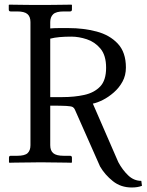

<svg xmlns="http://www.w3.org/2000/svg" viewBox="-20 -705 638 834"><path d="M526.9 -411.6Q526.9 -377.4 512.2 -350.6Q497.6 -323.7 474.4 -303.5Q451.2 -283.2 427 -271Q402.8 -258.8 383.3 -254.9L493.7 -1Q511.7 32.7 536.6 56.6Q561.5 80.6 593.8 80.6L596.7 102.1Q578.6 109.4 552.2 109.4Q504.9 109.4 470.5 82Q436 54.7 414.6 18.1L305.2 -229Q302.2 -236.3 295.9 -240Q289.6 -243.7 267.8 -244.9Q246.1 -246.1 198.2 -246.1V-74.2Q198.2 -50.8 211.4 -39.6Q224.6 -28.3 256.8 -28.3H284.2Q292.5 -28.3 292.5 -20V0L290.5 2Q290.5 2 276.1 1.5Q261.7 1 239.5 1Q217.3 1 195.1 0.5Q172.9 0 156.7 0Q143.1 0 120.1 0.5Q97.2 1 74.5 1Q51.8 1 36.4 1.5Q21 2 21 2L19 0V-20Q19 -28.3 26.4 -28.3H54.7Q87.9 -28.3 100.1 -40Q112.3 -51.8 112.3 -74.2V-608.9Q112.3 -632.8 99.1 -644Q85.9 -655.3 54.7 -655.3H26.4Q18.1 -655.3 18.1 -663.6V-683.6L20 -684.6Q20 -684.6 34.9 -684.6Q49.8 -684.6 71.5 -684.1Q93.3 -683.6 115.5 -683.6Q137.7 -683.6 153.8 -683.6Q168.9 -683.6 191.2 -683.6Q213.4 -683.6 236.6 -684.1Q259.8 -684.6 275.1 -684.6Q290.5 -684.6 290.5 -684.6L292.5 -683.6V-663.6Q292.5 -655.3 284.2 -655.3H256.8Q223.6 -655.3 210.9 -643.1Q198.2 -630.9 198.2 -608.9V-581.5Q215.3 -583 234.1 -583Q252.9 -583 278.8 -583Q342.8 -583 399.4 -568.1Q456.1 -553.2 491.5 -515.6Q526.9 -478 526.9 -411.6ZM440.9 -410.6Q440.9 -464.4 416.5 -493.7Q392.1 -522.9 357.2 -534.4Q322.3 -545.9 290.5 -545.9Q261.7 -545.9 239.5 -543.9Q217.3 -542 198.2 -537.1V-283.2H251Q303.2 -283.2 346.2 -292.7Q389.2 -302.2 415 -329.1Q440.9 -356 440.9 -410.6Z"/></svg>

Font: Kurinto Seri
Style: Regular
Weight: 400
Designer: Kurinto was developed by Clint Goss from a range of fonts that are compatible with the SIL Open Font License Version 1.1
Foundry: Clinton F. Goss
Version: Version 2.196; July 25, 2020